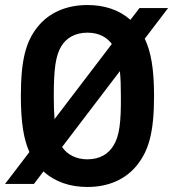

<svg xmlns="http://www.w3.org/2000/svg" viewBox="-33 -732 689 764"><path d="M315 12C397 12 467 -17 514 -77C557 -132 580 -201 580 -350C580 -461 567 -528 543 -578L636 -700H522L486 -653C441 -693 382 -712 315 -712C233 -712 162 -683 115 -623C72 -568 50 -499 50 -350C50 -242 62 -176 84 -127L-13 0H102L140 -50C186 -8 246 12 315 12ZM315 -98C268 -98 234 -118 214 -147L444 -449C447 -422 448 -389 448 -350C449 -245 442 -189 418 -152C399 -120 364 -98 315 -98ZM181 -350C181 -455 188 -511 211 -548C230 -580 265 -602 315 -602C360 -602 392 -584 412 -557L184 -258C182 -283 181 -314 181 -350Z"/></svg>

Font: Finlandica SemiBold
Style: Regular
Weight: 600
Designer: Niklas Ekholm, Juho Hiilivirta, Jaakko Suomalainen
Foundry: Helsinki Type Studio
Version: Version 2.000;Glyphs 3.2 (3202)